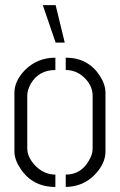

<svg xmlns="http://www.w3.org/2000/svg" viewBox="-20 -739 475 760"><path d="M149.4 -718.8H200.2L236.3 -570.3H200.2ZM37.1 -139.6V-372.1Q37.1 -418 78.1 -460.9Q127 -510.7 199.2 -510.7V-461.9Q133.8 -461.9 101.6 -407.2Q87.9 -382.8 87.9 -359.4V-152.3Q87.9 -113.3 125 -78.1Q158.2 -47.9 199.2 -47.9V1Q108.4 1 60.5 -72.3Q37.1 -107.4 37.1 -139.6ZM240.2 1V-47.9Q300.8 -47.9 332 -103.5Q346.7 -127.9 346.7 -150.4V-359.4Q346.7 -402.3 309.6 -435.5Q279.3 -461.9 240.2 -461.9V-510.7Q328.1 -510.7 375 -439.5Q397.5 -404.3 397.5 -372.1V-139.6Q397.5 -92.8 357.4 -49.8Q310.5 0 240.2 1Z"/></svg>

Font: Post No Bills Colombo
Style: Regular
Weight: 400
Designer: Kosala Senevirathne, Siva Puranthara, Lasantha Premarathna, Tharique Azeez
Foundry: Mooniak
Version: Version 1.220 ; ttfautohint (v1.6)